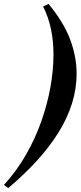

<svg xmlns="http://www.w3.org/2000/svg" viewBox="-69 -804 411 980"><path d="M-27 156 -49 140Q16 69 63.5 -14Q111 -97 142 -185Q173 -273 188.5 -360Q204 -447 204 -526Q204 -593 191.5 -654Q179 -715 151 -771L179 -784Q257 -689 289.5 -601.5Q322 -514 322 -428Q322 -351 298.5 -276Q275 -201 230 -128.5Q185 -56 120.5 15Q56 86 -27 156Z"/></svg>

Font: Libre Bodoni Medium
Style: Italic
Weight: 500
Italic angle: -13°
Designer: Pablo Impallari, Rodrigo Fuenzalida
Foundry: Impallari Type
Version: Version 2.005;gftools[0.9.23]